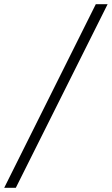

<svg xmlns="http://www.w3.org/2000/svg" viewBox="-92 -730 530 910"><path d="M-72 160 362 -710H418L-17 160Z"/></svg>

Font: TypoPRO Source Sans Pro
Style: Italic
Weight: 400
Italic angle: -11°
Designer: Paul D. Hunt
Foundry: Adobe Systems Incorporated
Version: Version 1.075;PS 2.000;hotconv 1.0.86;makeotf.lib2.5.63406